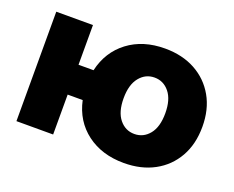

<svg xmlns="http://www.w3.org/2000/svg" viewBox="-92 -682 1037 850"><g transform="rotate(20 426.5 -257.5)"><path d="M45.9 0V-515.6H218.8V-328.6H289.6Q310.5 -420.4 381.1 -473.9Q451.7 -527.3 555.2 -527.3Q636.7 -527.3 698 -493.9Q759.3 -460.4 793.7 -399.9Q828.1 -339.4 828.1 -257.8Q828.1 -175.8 793.7 -115.2Q759.3 -54.7 698 -21.5Q636.7 11.7 555.2 11.7Q451.7 11.7 380.6 -41.7Q309.6 -95.2 289.6 -188H218.8V0ZM555.2 -125Q597.7 -125 625.5 -159.2Q653.3 -193.4 653.3 -257.8Q653.3 -321.8 625.5 -356.2Q597.7 -390.6 555.2 -390.6Q512.7 -390.6 484.9 -356.2Q457 -321.8 457 -257.8Q457 -193.4 484.9 -159.2Q512.7 -125 555.2 -125Z"/></g></svg>

Font: Inter Display Extra Bold
Style: Regular
Weight: 800
Designer: Rasmus Andersson
Foundry: rsms
Version: Version 4.000;git-4fc901f